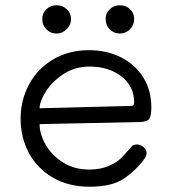

<svg xmlns="http://www.w3.org/2000/svg" viewBox="-20 -703 659 727"><path d="M58 -253Q58 -324 90 -383.5Q122 -443 181 -478Q240 -513 317 -513Q385 -513 439 -485.5Q493 -458 523 -409Q553 -360 553 -297Q553 -267 546 -254.5Q539 -242 511 -241L130 -233Q130 -195 153 -155Q176 -115 218.5 -88Q261 -61 317 -61Q359 -61 389 -73.5Q419 -86 436 -102Q453 -118 477 -147Q484 -156 499 -156Q512 -156 523.5 -146Q535 -136 535 -123Q535 -113 527 -102Q495 -58 449.5 -27Q404 4 320 4Q238 4 178.5 -31.5Q119 -67 88.5 -125.5Q58 -184 58 -253ZM478 -302Q488 -302 488 -316Q488 -376 440 -413.5Q392 -451 319 -451Q264 -451 221 -423Q178 -395 154 -357Q130 -319 130 -293ZM140 -631Q140 -653 155.5 -668Q171 -683 194 -683Q217 -683 233 -668Q249 -653 249 -631Q249 -609 232.5 -592.5Q216 -576 194 -576Q171 -576 155.5 -592Q140 -608 140 -631ZM380 -631Q380 -653 395.5 -668Q411 -683 434 -683Q457 -683 472.5 -668Q488 -653 488 -631Q488 -608 472 -592Q456 -576 434 -576Q411 -576 395.5 -592Q380 -608 380 -631Z"/></svg>

Font: Mali
Style: Regular
Weight: 400
Version: Version 1.000; ttfautohint (v1.6)